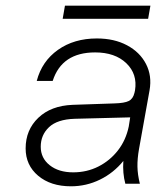

<svg xmlns="http://www.w3.org/2000/svg" viewBox="-20 -645 548 674"><path d="M208 -625H508L500 -579H200ZM468 -122Q462 -88 462.5 -60Q463 -32 471 0H420Q410 -37 413 -80Q379 -38 331 -14.5Q283 9 229 9Q158 9 114 -28Q70 -65 70 -124Q70 -189 114.5 -231.5Q159 -274 235 -277L382 -282Q417 -283 432 -290.5Q447 -298 452 -319L454 -328Q463 -385 423.5 -423Q384 -461 314 -461Q197 -461 165 -361H109Q127 -430 183.5 -470Q240 -510 320 -510Q381 -510 426 -486Q471 -462 492.5 -420.5Q514 -379 505 -328ZM123 -130Q123 -90 154.5 -65Q186 -40 237 -40Q285 -40 325.5 -60.5Q366 -81 394 -117Q422 -153 432 -201L437 -233L242 -228Q181 -226 152 -198.5Q123 -171 123 -130Z"/></svg>

Font: Overused Grotesk Light
Style: Italic
Weight: 300
Italic angle: -10°
Version: Version 0.003